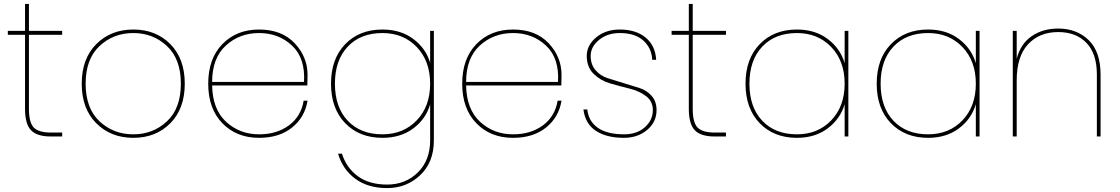

<svg xmlns="http://www.w3.org/2000/svg" viewBox="-20 -698 5729 982"><path d="M108 -142V-520H20V-540H108V-678H128V-540H298V-520H128V-142Q128 -71 153 -45.5Q178 -20 241 -20H298V0H239Q169 0 138.5 -32Q108 -64 108 -142Z M851 -472.5Q925 -398 925 -270Q925 -142 851 -67.5Q777 7 662 7Q547 7 472.5 -67.5Q398 -142 398 -270Q398 -398 472.5 -472.5Q547 -547 662 -547Q777 -547 851 -472.5ZM662 -11Q763 -11 834 -77.5Q905 -144 905 -270Q905 -396 834 -462.5Q763 -529 662 -529Q560 -529 489 -462.5Q418 -396 418 -270Q418 -144 489 -77.5Q560 -11 662 -11Z M1065 -279H1535Q1542 -401 1473.5 -465Q1405 -529 1305 -529Q1205 -529 1135 -465Q1065 -401 1065 -279ZM1553 -183Q1539 -98 1473.5 -45.5Q1408 7 1305 7Q1190 7 1117.5 -67.5Q1045 -142 1045 -270Q1045 -398 1117.5 -472.5Q1190 -547 1305 -547Q1421 -547 1487 -477Q1553 -407 1553 -315Q1553 -279 1552 -261H1065Q1067 -139 1136.5 -75Q1206 -11 1305 -11Q1396 -11 1458 -57Q1520 -103 1533 -183Z M1936 -547Q2029 -547 2093.5 -499Q2158 -451 2180 -377V-540H2199V20Q2199 132 2129 198Q2059 264 1960 264Q1862 264 1797.5 216.5Q1733 169 1709 88H1729Q1752 161 1810.5 203.5Q1869 246 1960 246Q2054 246 2117 184Q2180 122 2180 20V-164Q2158 -89 2093.5 -41Q2029 7 1936 7Q1818 7 1745.5 -68Q1673 -143 1673 -270Q1673 -397 1745.5 -472Q1818 -547 1936 -547ZM1936 -529Q1824 -529 1758.5 -459.5Q1693 -390 1693 -270Q1693 -150 1758.5 -80.5Q1824 -11 1936 -11Q2043 -11 2111.5 -82.5Q2180 -154 2180 -270Q2180 -386 2111.5 -457.5Q2043 -529 1936 -529Z M2364 -279H2834Q2841 -401 2772.5 -465Q2704 -529 2604 -529Q2504 -529 2434 -465Q2364 -401 2364 -279ZM2852 -183Q2838 -98 2772.5 -45.5Q2707 7 2604 7Q2489 7 2416.5 -67.5Q2344 -142 2344 -270Q2344 -398 2416.5 -472.5Q2489 -547 2604 -547Q2720 -547 2786 -477Q2852 -407 2852 -315Q2852 -279 2851 -261H2364Q2366 -139 2435.5 -75Q2505 -11 2604 -11Q2695 -11 2757 -57Q2819 -103 2832 -183Z M3338 -135Q3338 -74 3290 -33.5Q3242 7 3171 7Q3082 7 3027.5 -29Q2973 -65 2964 -138H2984Q2990 -78 3037.5 -44.5Q3085 -11 3172 -11Q3238 -11 3278.5 -47.5Q3319 -84 3319 -135Q3319 -180 3284 -206.5Q3249 -233 3199.5 -245Q3150 -257 3100.5 -271.5Q3051 -286 3016 -320.5Q2981 -355 2981 -412Q2981 -467 3029.5 -507Q3078 -547 3150 -547Q3232 -547 3282 -506Q3332 -465 3336 -392H3316Q3313 -452 3270.5 -490.5Q3228 -529 3150 -529Q3087 -529 3044 -494Q3001 -459 3001 -412Q3001 -368 3026 -339Q3051 -310 3088.5 -298Q3126 -286 3169.5 -273Q3213 -260 3250.5 -248Q3288 -236 3313 -207.5Q3338 -179 3338 -135Z M3503 -142V-520H3415V-540H3503V-678H3523V-540H3693V-520H3523V-142Q3523 -71 3548 -45.5Q3573 -20 3636 -20H3693V0H3634Q3564 0 3533.5 -32Q3503 -64 3503 -142Z M4056 -547Q4149 -547 4213.5 -498.5Q4278 -450 4300 -375V-540H4319V0H4300V-165Q4278 -90 4213.5 -41.5Q4149 7 4056 7Q3938 7 3865.5 -68Q3793 -143 3793 -270Q3793 -397 3865.5 -472Q3938 -547 4056 -547ZM4056 -529Q3944 -529 3878.5 -459.5Q3813 -390 3813 -270Q3813 -150 3878.5 -80.5Q3944 -11 4056 -11Q4163 -11 4231.5 -82.5Q4300 -154 4300 -270Q4300 -386 4231.5 -457.5Q4163 -529 4056 -529Z M4727 -547Q4820 -547 4884.5 -498.5Q4949 -450 4971 -375V-540H4990V0H4971V-165Q4949 -90 4884.5 -41.5Q4820 7 4727 7Q4609 7 4536.5 -68Q4464 -143 4464 -270Q4464 -397 4536.5 -472Q4609 -547 4727 -547ZM4727 -529Q4615 -529 4549.5 -459.5Q4484 -390 4484 -270Q4484 -150 4549.5 -80.5Q4615 -11 4727 -11Q4834 -11 4902.5 -82.5Q4971 -154 4971 -270Q4971 -386 4902.5 -457.5Q4834 -529 4727 -529Z M5590 0V-317Q5590 -423 5537 -478.5Q5484 -534 5392 -534Q5296 -534 5238 -471.5Q5180 -409 5180 -287V0H5160V-540H5180V-397Q5199 -473 5256 -512.5Q5313 -552 5392 -552Q5487 -552 5548 -493Q5609 -434 5609 -315V0Z"/></svg>

Font: Poppins Thin
Style: Regular
Weight: 250
Designer: Ninad Kale (Devanagari), Jonny Pinhorn (Latin)
Foundry: Indian Type Foundry
Version: Version 3.200;PS 1.000;hotconv 16.6.54;makeotf.lib2.5.65590